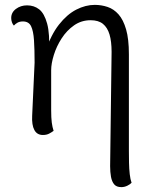

<svg xmlns="http://www.w3.org/2000/svg" viewBox="-20 -541 619 788"><path d="M478 227Q458 227 448.5 215.5Q439 204 435.5 184.5Q432 165 432 141L438 -328Q438 -371 429.5 -399.5Q421 -428 402.5 -443Q384 -458 352 -458Q314 -458 284 -437Q254 -416 233 -383.5Q212 -351 201 -315.5Q190 -280 190 -253V-88Q190 -57 192.5 -38Q195 -19 200 -4Q192 2 181.5 7.5Q171 13 156 13Q132 13 121 -7.5Q110 -28 112 -66L122 -284Q122 -338 119.5 -376Q117 -414 107.5 -433.5Q98 -453 74 -453Q61 -453 52 -448Q43 -443 37 -436Q32 -441 29 -449.5Q26 -458 26 -467Q26 -490 45.5 -504.5Q65 -519 91 -519Q120 -519 141 -502.5Q162 -486 173.5 -444Q185 -402 181 -326L167 -331Q189 -398 222 -440Q255 -482 293 -501.5Q331 -521 369 -521Q396 -521 421.5 -512.5Q447 -504 466.5 -482Q486 -460 497.5 -420.5Q509 -381 509 -318V79Q509 101 509.5 126.5Q510 152 512.5 174Q515 196 520 209Q515 215 503 221Q491 227 478 227Z"/></svg>

Font: Arima
Style: Regular
Weight: 400
Designer: Joana Correia and Natanael Gama
Foundry: NDISCOVER
Version: Version 1.101;gftools[0.9.23]